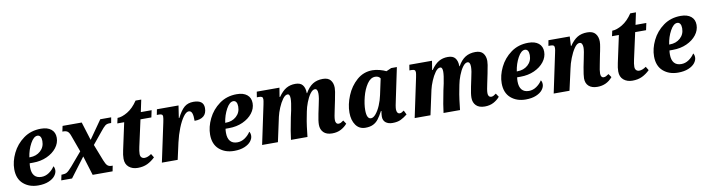

<svg xmlns="http://www.w3.org/2000/svg" viewBox="-28 -1288 7087 1926"><g transform="rotate(-10 3515.5 -324.5)"><path d="M39 -192Q39 -271 79 -353.5Q119 -436 194.5 -491Q270 -546 372 -546Q439 -546 476.5 -515.5Q514 -485 514 -430Q514 -375 477.5 -328Q441 -281 378 -252.5Q315 -224 237 -224H202Q199 -205 199 -182Q199 -127 223.5 -98Q248 -69 296 -69Q337 -69 373 -93.5Q409 -118 431 -153Q443 -138 443 -111Q443 -83 421.5 -55Q400 -27 356 -8.5Q312 10 250 10Q158 10 98.5 -42Q39 -94 39 -192ZM216 -283Q280 -283 323 -321.5Q366 -360 366 -422Q366 -451 355.5 -467Q345 -483 326 -483Q288 -483 254 -421Q220 -359 209 -283Z M496 -56H507Q534 -56 552.5 -67Q571 -78 606 -118L722 -254L661 -422Q649 -456 633.5 -468Q618 -480 591 -480H580L592 -536H787L845 -349L976 -536H1087L1077 -480H1059Q1033 -480 1015.5 -466.5Q998 -453 963 -409L868 -293L933 -126Q949 -85 964.5 -70.5Q980 -56 1007 -56H1018L1007 0H804L743 -198L594 0H484Z M1137 -105Q1137 -143 1148 -191L1207 -465H1137L1149 -519Q1194 -519 1252 -553.5Q1310 -588 1357 -659H1415L1389 -536H1499L1484 -465H1373L1314 -197Q1304 -153 1304 -124Q1304 -101 1316 -89Q1328 -77 1347 -77Q1379 -77 1417 -104L1440 -66Q1403 -30 1361 -10Q1319 10 1263 10Q1208 10 1172.5 -20Q1137 -50 1137 -105Z M1593 -394Q1602 -435 1602 -454Q1602 -468 1593 -474Q1584 -480 1565 -480H1542L1553 -536H1773L1754 -411H1759Q1796 -484 1832.5 -515Q1869 -546 1926 -546Q2030 -546 2030 -465Q2030 -410 1997.5 -383Q1965 -356 1905 -356Q1906 -407 1896.5 -433.5Q1887 -460 1863 -460Q1837 -460 1807.5 -419.5Q1778 -379 1751.5 -312.5Q1725 -246 1708 -171L1670 0H1509Z M2034 -192Q2034 -271 2074 -353.5Q2114 -436 2189.5 -491Q2265 -546 2367 -546Q2434 -546 2471.5 -515.5Q2509 -485 2509 -430Q2509 -375 2472.5 -328Q2436 -281 2373 -252.5Q2310 -224 2232 -224H2197Q2194 -205 2194 -182Q2194 -127 2218.5 -98Q2243 -69 2291 -69Q2332 -69 2368 -93.5Q2404 -118 2426 -153Q2438 -138 2438 -111Q2438 -83 2416.5 -55Q2395 -27 2351 -8.5Q2307 10 2245 10Q2153 10 2093.5 -42Q2034 -94 2034 -192ZM2211 -283Q2275 -283 2318 -321.5Q2361 -360 2361 -422Q2361 -451 2350.5 -467Q2340 -483 2321 -483Q2283 -483 2249 -421Q2215 -359 2204 -283Z M3126 -101Q3126 -139 3141 -211L3158 -292Q3176 -367 3176 -409Q3176 -459 3148 -459Q3124 -459 3099.5 -425.5Q3075 -392 3056.5 -343.5Q3038 -295 3030 -252L3019 -195Q3012 -163 3004 -103Q2996 -43 2992 0H2824Q2831 -68 2862 -223L2877 -291Q2893 -371 2893 -409Q2893 -455 2869 -455Q2844 -455 2819 -420.5Q2794 -386 2774 -338Q2754 -290 2745 -250L2691 0H2530L2614 -397Q2622 -437 2622 -448Q2622 -467 2613 -473.5Q2604 -480 2581 -480H2561L2570 -536H2801L2786 -444H2792Q2830 -499 2870.5 -522.5Q2911 -546 2963 -546Q3015 -546 3037.5 -517.5Q3060 -489 3061 -442V-434H3065Q3098 -493 3141 -520Q3184 -547 3244 -547Q3298 -547 3322.5 -516.5Q3347 -486 3347 -438Q3347 -407 3332 -338L3328 -316L3307 -215Q3301 -188 3296.5 -162.5Q3292 -137 3292 -119Q3292 -99 3300.5 -88Q3309 -77 3323 -77Q3336 -77 3347 -82.5Q3358 -88 3374 -100L3398 -64Q3372 -33 3333.5 -12.5Q3295 8 3244 8Q3186 8 3156 -22Q3126 -52 3126 -101Z M3449 -167Q3449 -250 3485.5 -338.5Q3522 -427 3590 -486.5Q3658 -546 3749 -546Q3783 -546 3822.5 -535.5Q3862 -525 3887 -512L3939 -535H3997L3932 -225Q3914 -146 3914 -119Q3914 -97 3922.5 -85Q3931 -73 3945 -73Q3956 -73 3964.5 -77.5Q3973 -82 3989 -93L4010 -50Q3975 -22 3941.5 -6Q3908 10 3858 10Q3814 10 3788 -11Q3762 -32 3762 -71Q3762 -94 3768 -128H3763Q3736 -78 3714 -49.5Q3692 -21 3660.5 -5.5Q3629 10 3582 10Q3519 10 3484 -39.5Q3449 -89 3449 -167ZM3782 -288 3817 -451Q3801 -477 3765 -477Q3718 -477 3682.5 -424.5Q3647 -372 3628 -298Q3609 -224 3609 -165Q3609 -74 3653 -74Q3677 -74 3703 -105Q3729 -136 3750 -185.5Q3771 -235 3782 -288Z M4680 -101Q4680 -139 4695 -211L4712 -292Q4730 -367 4730 -409Q4730 -459 4702 -459Q4678 -459 4653.5 -425.5Q4629 -392 4610.5 -343.5Q4592 -295 4584 -252L4573 -195Q4566 -163 4558 -103Q4550 -43 4546 0H4378Q4385 -68 4416 -223L4431 -291Q4447 -371 4447 -409Q4447 -455 4423 -455Q4398 -455 4373 -420.5Q4348 -386 4328 -338Q4308 -290 4299 -250L4245 0H4084L4168 -397Q4176 -437 4176 -448Q4176 -467 4167 -473.5Q4158 -480 4135 -480H4115L4124 -536H4355L4340 -444H4346Q4384 -499 4424.5 -522.5Q4465 -546 4517 -546Q4569 -546 4591.5 -517.5Q4614 -489 4615 -442V-434H4619Q4652 -493 4695 -520Q4738 -547 4798 -547Q4852 -547 4876.5 -516.5Q4901 -486 4901 -438Q4901 -407 4886 -338L4882 -316L4861 -215Q4855 -188 4850.5 -162.5Q4846 -137 4846 -119Q4846 -99 4854.5 -88Q4863 -77 4877 -77Q4890 -77 4901 -82.5Q4912 -88 4928 -100L4952 -64Q4926 -33 4887.5 -12.5Q4849 8 4798 8Q4740 8 4710 -22Q4680 -52 4680 -101Z M5004 -192Q5004 -271 5044 -353.5Q5084 -436 5159.5 -491Q5235 -546 5337 -546Q5404 -546 5441.5 -515.5Q5479 -485 5479 -430Q5479 -375 5442.5 -328Q5406 -281 5343 -252.5Q5280 -224 5202 -224H5167Q5164 -205 5164 -182Q5164 -127 5188.5 -98Q5213 -69 5261 -69Q5302 -69 5338 -93.5Q5374 -118 5396 -153Q5408 -138 5408 -111Q5408 -83 5386.5 -55Q5365 -27 5321 -8.5Q5277 10 5215 10Q5123 10 5063.5 -42Q5004 -94 5004 -192ZM5181 -283Q5245 -283 5288 -321.5Q5331 -360 5331 -422Q5331 -451 5320.5 -467Q5310 -483 5291 -483Q5253 -483 5219 -421Q5185 -359 5174 -283Z M5826 -97Q5826 -127 5841 -209L5857 -288Q5875 -369 5875 -402Q5875 -424 5867.5 -439.5Q5860 -455 5842 -455Q5816 -455 5789 -415.5Q5762 -376 5740.5 -320.5Q5719 -265 5710 -219L5661 0H5500L5584 -397Q5592 -431 5592 -449Q5592 -467 5583 -473.5Q5574 -480 5551 -480H5531L5541 -536H5758L5753 -440H5757Q5795 -496 5836.5 -521Q5878 -546 5937 -546Q5994 -546 6020 -514.5Q6046 -483 6046 -434Q6046 -410 6039.5 -377Q6033 -344 6032 -337Q6028 -321 6027 -314L6007 -212Q5993 -147 5993 -116Q5993 -96 6001 -85Q6009 -74 6023 -74Q6035 -74 6046.5 -79.5Q6058 -85 6075 -97L6099 -62Q6039 10 5945 10Q5888 10 5857 -18Q5826 -46 5826 -97Z M6176 -105Q6176 -143 6187 -191L6246 -465H6176L6188 -519Q6233 -519 6291 -553.5Q6349 -588 6396 -659H6454L6428 -536H6538L6523 -465H6412L6353 -197Q6343 -153 6343 -124Q6343 -101 6355 -89Q6367 -77 6386 -77Q6418 -77 6456 -104L6479 -66Q6442 -30 6400 -10Q6358 10 6302 10Q6247 10 6211.5 -20Q6176 -50 6176 -105Z M6556 -192Q6556 -271 6596 -353.5Q6636 -436 6711.5 -491Q6787 -546 6889 -546Q6956 -546 6993.5 -515.5Q7031 -485 7031 -430Q7031 -375 6994.5 -328Q6958 -281 6895 -252.5Q6832 -224 6754 -224H6719Q6716 -205 6716 -182Q6716 -127 6740.5 -98Q6765 -69 6813 -69Q6854 -69 6890 -93.5Q6926 -118 6948 -153Q6960 -138 6960 -111Q6960 -83 6938.5 -55Q6917 -27 6873 -8.5Q6829 10 6767 10Q6675 10 6615.5 -42Q6556 -94 6556 -192ZM6733 -283Q6797 -283 6840 -321.5Q6883 -360 6883 -422Q6883 -451 6872.5 -467Q6862 -483 6843 -483Q6805 -483 6771 -421Q6737 -359 6726 -283Z"/></g></svg>

Font: Noto Serif NarrowExtraBold
Style: Italic
Weight: 800
Width: 4
Italic angle: -12°
Designer: Monotype Design Team
Foundry: Monotype Imaging Inc.
Version: Version 1.001